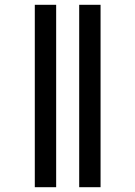

<svg xmlns="http://www.w3.org/2000/svg" viewBox="-20 -780 563 800"><path d="M310 0V-760H399V0ZM125 0V-760H214V0Z"/></svg>

Font: Noto Serif Display SemiCondensed ExtraBold
Style: Regular
Weight: 800
Width: 4
Designer: Monotype Design Team
Foundry: Monotype Imaging Inc.
Version: Version 2.009